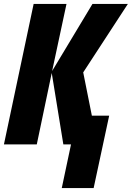

<svg xmlns="http://www.w3.org/2000/svg" viewBox="-25 -734 670 976"><path d="M289 222H451L530 -146H442L398 -366L625 -714H445L240 -373L313 -714H146L-5 0H162L238 -363L297 0H336Z"/></svg>

Font: Noto Sans ExtraCondensed Black
Style: Italic
Weight: 900
Width: 2
Italic angle: -12°
Designer: Monotype Design Team
Foundry: Monotype Imaging Inc.
Version: Version 2.013